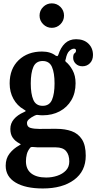

<svg xmlns="http://www.w3.org/2000/svg" viewBox="-20 -832 560 1114"><path d="M36 -348Q36 -433 88.2 -483Q140.5 -533 224 -533Q273 -533 304 -508.5Q311 -506 312.8 -506.2Q314.5 -506.5 318 -513Q332 -557 357.5 -580.8Q383 -604.5 421.5 -604.5Q466.5 -604.5 493 -578.8Q519.5 -553 519.5 -513Q519.5 -483.5 502 -465.5Q484.5 -447.5 458.5 -447.5Q434.5 -447.5 419.5 -462.2Q404.5 -477 404.5 -496.5Q404.5 -518 412.8 -523.2Q421 -528.5 421 -538.5Q421 -549.5 409 -549.5Q396 -549.5 382 -536.2Q368 -523 361.5 -489.5Q359.5 -484 358.8 -480.8Q358 -477.5 362 -473.5Q383.5 -456.5 401 -424.8Q418.5 -393 418.5 -349Q418.5 -292.5 394 -250.8Q369.5 -209 326.2 -186Q283 -163 227.5 -163Q214 -163 199.5 -165Q190 -166.5 179.5 -160.5Q162 -152 149.2 -141.2Q136.5 -130.5 136.5 -118.5Q136.5 -95.5 157.2 -89.8Q178 -84 208 -84Q217 -84 236.2 -84.2Q255.5 -84.5 275.8 -84.5Q296 -84.5 308.5 -84.5Q357.5 -84.5 395.8 -70.8Q434 -57 455.8 -23Q477.5 11 477.5 71.5Q477.5 161.5 409.8 211.5Q342 261.5 228.5 261.5Q127.5 261.5 70.2 227Q13 192.5 13 129.5Q13 87.5 35.5 58.8Q58 30 91.5 11.5Q101.5 6 100.5 4.8Q99.5 3.5 90 -1.5Q67.5 -13.5 53.8 -33.2Q40 -53 40 -84Q40 -116 60.8 -140.5Q81.5 -165 118 -181Q130.5 -186.5 129.2 -188.8Q128 -191 118 -197Q79.5 -219 57.8 -258.5Q36 -298 36 -348ZM158.5 -348Q158.5 -287 173.5 -252.5Q188.5 -218 227.5 -218Q266.5 -218 281.5 -252.5Q296.5 -287 296.5 -348Q296.5 -409 281.5 -443.5Q266.5 -478 227.5 -478Q188.5 -478 173.5 -443.5Q158.5 -409 158.5 -348ZM382 105Q382 66.5 363.5 44.8Q345 23 304 23H219Q207.5 23 197 22.8Q186.5 22.5 172 21Q159.5 19.5 155 25.5Q140.5 43 135.5 63.2Q130.5 83.5 130.5 103.5Q130.5 150 161.2 174Q192 198 248 198Q281.5 198 312.2 187.8Q343 177.5 362.5 157Q382 136.5 382 105ZM280.5 -670.5Q251.5 -670.5 230.5 -691.5Q209.5 -712.5 209.5 -741.5Q209.5 -771 230.5 -791.8Q251.5 -812.5 280.5 -812.5Q310 -812.5 330.8 -791.8Q351.5 -771 351.5 -741.5Q351.5 -712.5 330.8 -691.5Q310 -670.5 280.5 -670.5Z"/></svg>

Font: Besley* Narrow Semi
Style: Regular
Weight: 600
Width: 4
Designer: Owen Earl
Foundry: indestructible type*
Version: Version 3.000; ttfautohint (v1.8.3)